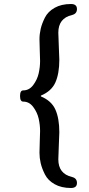

<svg xmlns="http://www.w3.org/2000/svg" viewBox="-20 -760 444 958"><path d="M177 2Q177 -25 178.5 -56Q180 -87 180 -106Q180 -137 173 -168Q166 -199 146 -226Q126 -253 96 -253Q80 -253 80 -281Q80 -309 96 -309Q126 -309 146 -336Q166 -363 173 -394Q180 -425 180 -456Q180 -475 178.5 -506Q177 -537 177 -564Q177 -590 183 -616Q189 -642 204 -672Q219 -702 252.5 -721Q286 -740 334 -740Q364 -740 364 -715Q364 -691 339 -685Q271 -669 271 -597Q271 -581 273.5 -527Q276 -473 276 -462Q276 -393 256.5 -349Q237 -305 184 -283V-279Q237 -257 256.5 -213Q276 -169 276 -100Q276 -89 273.5 -35Q271 19 271 35Q271 107 339 123Q364 129 364 153Q364 178 334 178Q286 178 252.5 159Q219 140 204 110Q189 80 183 54Q177 28 177 2Z"/></svg>

Font: Marmelad
Style: Regular
Weight: 400
Designer: Manvel Shmavonyan
Foundry: Cyreal
Version: Version 1.001;PS 001.001;hotconv 1.0.88;makeotf.lib2.5.64775